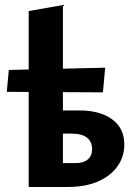

<svg xmlns="http://www.w3.org/2000/svg" viewBox="-20 -743 541 763"><path d="M94 0V-699L230 -723V-95H282Q312 -95 329 -109.5Q346 -124 346 -150Q346 -180 325.5 -196Q305 -212 265 -212H199V-304H299Q336 -304 368 -295.5Q400 -287 424 -270Q448 -253 461 -228Q474 -203 474 -168Q474 -121 447.5 -83Q421 -45 371 -22.5Q321 0 249 0ZM389 -376 7 -378 15 -465 398 -474Z"/></svg>

Font: Ysabeau Infant ExtraBold
Style: Regular
Weight: 800
Designer: Christian Thalmann (Catharsis Fonts)
Version: Version 2.001;gftools[0.9.30]; featfreeze: ss01,ss02,lnum